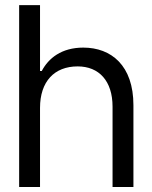

<svg xmlns="http://www.w3.org/2000/svg" viewBox="-20 -748 608 768"><path d="M56.6 0H140.1V-316.4C140.1 -421.9 197.3 -482.4 290.5 -482.4C376.5 -482.4 430.2 -423.8 430.2 -321.3V0H513.7V-327.1C513.7 -485.8 425.3 -557.6 313 -557.6C226.1 -557.6 173.8 -515.1 147 -463.9H140.1V-727.5H56.6Z"/></svg>

Font: Guggenheim Sans Display
Style: Regular
Weight: 400
Designer: Modified by Tom Baber under direction of Pentagram Design 2023
Foundry: rsms
Version: Version 1.001;Glyphs 3.1.2 (3151)